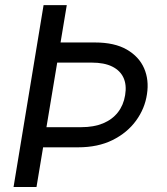

<svg xmlns="http://www.w3.org/2000/svg" viewBox="-20 -748 668 768"><path d="M154.3 -727.5H247.1L126 0H34.2ZM172.4 -578.1H359.9Q438 -578.1 487.1 -549.8Q536.1 -521.5 556.4 -474.9Q576.7 -428.2 567.9 -371.6Q559.6 -314 524.2 -265.4Q488.8 -216.8 430.2 -187.7Q371.6 -158.7 292 -158.7H104L117.2 -239.3H305.2Q355.5 -239.3 392.3 -254.6Q429.2 -270 451.7 -298.8Q474.1 -327.6 480.5 -367.2Q487.3 -407.7 474.1 -436.8Q460.9 -465.8 429 -481.7Q397 -497.6 346.7 -497.6H159.2Z"/></svg>

Font: Inter 18pt
Style: Italic
Weight: 400
Italic angle: -9.3988°
Designer: Rasmus Andersson
Foundry: rsms
Version: Version 4.001;git-66647c0bb